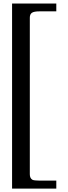

<svg xmlns="http://www.w3.org/2000/svg" viewBox="-20 -802 390 1094"><path d="M300.8 272.5H48.8V-781.7H300.8V-737.3H205.1Q173.3 -737.3 161.6 -729Q149.9 -720.7 149.9 -701.2V190.9Q149.9 213.4 164.6 222.2Q168.9 224.6 179.7 225.8Q190.4 227.1 205.1 227.1H300.8Z"/></svg>

Font: XB Niloofar
Style: Bold
Weight: 700
Designer: Behnam
Foundry: Irmug
Version: Version 7.201 2008